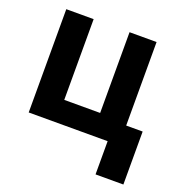

<svg xmlns="http://www.w3.org/2000/svg" viewBox="-129 -661 915 953"><g transform="rotate(20 328.5 -184.5)"><path d="M60.4 -545.5H204.9V-119H394.5V-545.5H537.3V-104.4H624.3V175.4H477.3V0H60.4Z"/></g></svg>

Font: Cannonade
Style: Bold
Weight: 700
Designer: Rasmus Andersson
Foundry: rsms
Version: Version 3.012;git-f93a4a705